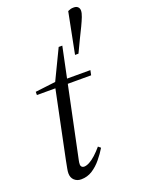

<svg xmlns="http://www.w3.org/2000/svg" viewBox="-145 -818 657 895"><g transform="rotate(-20 183.0 -370.5)"><path d="M339 -753Q352 -753 359 -746Q366 -739 366 -728Q366 -716 359 -698Q352 -680 341 -657Q330 -634 316 -606L286 -543H269L309 -746Q318 -750 323.5 -751.5Q329 -753 339 -753ZM38 -428V-444L154 -458V-452H312L307 -428H149H146ZM98 12Q78 12 64.5 -0.5Q51 -13 51 -35Q51 -44 53.5 -57Q56 -70 61 -96L133 -444L210 -604H228L123 -102Q120 -86 117.5 -76Q115 -66 115 -55Q115 -48 119.5 -43.5Q124 -39 131 -39Q143 -39 158 -47Q173 -55 189.5 -70Q206 -85 223 -105L235 -95Q220 -70 199.5 -45Q179 -20 154 -4Q129 12 98 12Z"/></g></svg>

Font: Source Serif 4 60pt
Style: Italic
Weight: 400
Italic angle: -12°
Version: Version 4.004;hotconv 1.0.116;makeotfexe 2.5.65601